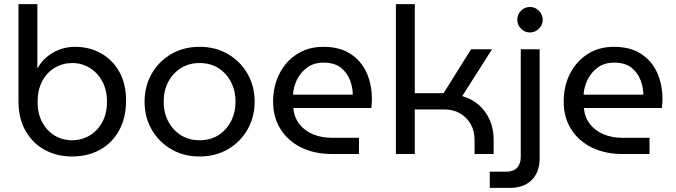

<svg xmlns="http://www.w3.org/2000/svg" viewBox="-20 -750 3290 935"><path d="M331 12Q257 12 198 -20Q139 -52 104.5 -112.5Q70 -173 70 -258V-730H162V-419H164Q189 -465 238 -493.5Q287 -522 346 -522Q416 -522 472.5 -490Q529 -458 561.5 -399.5Q594 -341 594 -261Q594 -177 560.5 -115.5Q527 -54 467.5 -21Q408 12 331 12ZM331 -67Q378 -67 416.5 -90Q455 -113 478 -155Q501 -197 501 -255Q501 -311 478.5 -353Q456 -395 417.5 -419Q379 -443 332 -443Q285 -443 246.5 -420Q208 -397 185.5 -354.5Q163 -312 163 -254Q163 -197 185.5 -155Q208 -113 246 -90Q284 -67 331 -67Z M952 12Q874 12 813.5 -23.5Q753 -59 718.5 -119.5Q684 -180 684 -255Q684 -330 718.5 -390.5Q753 -451 813.5 -486.5Q874 -522 952 -522Q1030 -522 1090.5 -486.5Q1151 -451 1185.5 -390.5Q1220 -330 1220 -255Q1220 -180 1185.5 -119.5Q1151 -59 1090.5 -23.5Q1030 12 952 12ZM952 -67Q1005 -67 1044 -92Q1083 -117 1105 -159.5Q1127 -202 1127 -255Q1127 -308 1105 -350.5Q1083 -393 1044 -418Q1005 -443 952 -443Q900 -443 860.5 -418Q821 -393 799 -350.5Q777 -308 777 -255Q777 -202 799 -159.5Q821 -117 860.5 -92Q900 -67 952 -67Z M1597 0Q1512 0 1447.5 -31.5Q1383 -63 1346.5 -120.5Q1310 -178 1310 -255Q1310 -331 1341 -391.5Q1372 -452 1427 -487Q1482 -522 1555 -522Q1634 -522 1686.5 -488Q1739 -454 1765 -396.5Q1791 -339 1791 -268Q1791 -244 1788 -224H1408Q1413 -177 1439 -144.5Q1465 -112 1505.5 -95.5Q1546 -79 1595 -79H1728V0ZM1407 -289H1698Q1698 -322 1685 -358Q1672 -394 1641 -419.5Q1610 -445 1555 -445Q1509 -445 1476.5 -421.5Q1444 -398 1426.5 -362.5Q1409 -327 1407 -289Z M1908 0V-730H2000V-296H2140L2274 -510H2376L2231 -282Q2303 -261 2343.5 -203.5Q2384 -146 2384 -70V0H2291V-70Q2291 -112 2272.5 -145Q2254 -178 2221 -197.5Q2188 -217 2145 -217H2000V0Z M2365 165V86H2446Q2480 86 2498 67Q2516 48 2516 14V-510H2608V20Q2608 88 2569.5 126.5Q2531 165 2462 165ZM2561 -592Q2535 -592 2517 -610.5Q2499 -629 2499 -654Q2499 -679 2517 -697.5Q2535 -716 2561 -716Q2586 -716 2604.5 -697.5Q2623 -679 2623 -654Q2623 -629 2604.5 -610.5Q2586 -592 2561 -592Z M3012 0Q2927 0 2862.5 -31.5Q2798 -63 2761.5 -120.5Q2725 -178 2725 -255Q2725 -331 2756 -391.5Q2787 -452 2842 -487Q2897 -522 2970 -522Q3049 -522 3101.5 -488Q3154 -454 3180 -396.5Q3206 -339 3206 -268Q3206 -244 3203 -224H2823Q2828 -177 2854 -144.5Q2880 -112 2920.5 -95.5Q2961 -79 3010 -79H3143V0ZM2822 -289H3113Q3113 -322 3100 -358Q3087 -394 3056 -419.5Q3025 -445 2970 -445Q2924 -445 2891.5 -421.5Q2859 -398 2841.5 -362.5Q2824 -327 2822 -289Z"/></svg>

Font: MuseoModerno
Style: Regular
Weight: 400
Designer: Pablo Cosgaya, Héctor Gatti, Marcela Romero, and the Authors of The MuseoModerno Project.
Foundry: Omnibus-Type Team
Version: Version 1.001